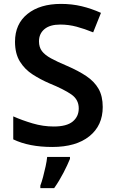

<svg xmlns="http://www.w3.org/2000/svg" viewBox="-20 -744 590 985"><path d="M507 -195Q507 -100 438.5 -45Q370 10 248 10Q129 10 48 -29V-147Q93 -127 147 -111Q201 -95 256 -95Q322 -95 353 -120.5Q384 -146 384 -188Q384 -233 346 -259.5Q308 -286 232 -317Q188 -336 147.5 -362Q107 -388 82 -428.5Q57 -469 57 -530Q57 -621 121 -672.5Q185 -724 293 -724Q349 -724 399 -712Q449 -700 498 -678L458 -578Q414 -596 373 -607Q332 -618 289 -618Q236 -618 208 -594.5Q180 -571 180 -532Q180 -502 195 -482Q210 -462 242 -444.5Q274 -427 324 -406Q382 -381 423 -353.5Q464 -326 485.5 -288.5Q507 -251 507 -195ZM339 71Q327 101 305.5 142.5Q284 184 258 221H187V208Q194 190 201 163.5Q208 137 214 109.5Q220 82 222 61H339Z"/></svg>

Font: Noto Sans New Tai Lue Semibold
Style: Regular
Weight: 400
Designer: Monotype Design Team
Foundry: Monotype Imaging Inc.
Version: Version 2.004; ttfautohint (v1.8.4.7-5d5b)